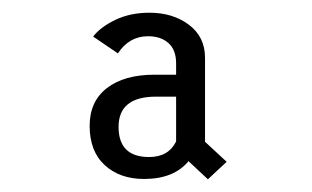

<svg xmlns="http://www.w3.org/2000/svg" viewBox="-20 -726 490 302"><path d="M307 -444 276.5 -472.5Q253.5 -444.5 206.5 -444.5Q168.5 -444.5 144.8 -466.2Q121 -488 121 -528Q121 -566.5 148.2 -587.5Q175.5 -608.5 223 -608.5H257V-626.5Q257 -647.5 245 -658.2Q233 -669 213 -669Q183 -669 165.5 -642L126.5 -668.5Q138 -683.5 161.5 -694.8Q185 -706 215 -706Q252 -706 277.2 -687Q302.5 -668 302.5 -635V-503L336.5 -471.5ZM214.5 -479Q245 -479 257 -503.5V-574H225.5Q166.5 -574 166.5 -526.5Q166.5 -479 214.5 -479Z"/></svg>

Font: League Mono Condensed Light
Style: Regular
Weight: 300
Width: 1
Designer: Tyler Finck
Foundry: The League of Moveable Type / Tyler Finck
Version: Version 2.210